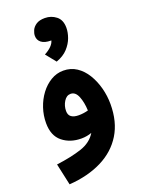

<svg xmlns="http://www.w3.org/2000/svg" viewBox="-174 -804 829 1113"><g transform="rotate(-20 240.0 -247.5)"><path d="M55 230 26 97Q118 85 181.5 64Q245 43 275 -7Q261 -2 245 1Q229 4 211 4Q142 4 95 -34Q48 -72 48 -150Q48 -197 63 -242Q78 -287 105 -323Q132 -359 168 -380.5Q204 -402 245 -402Q291 -402 326.5 -378.5Q362 -355 386.5 -315Q411 -275 424 -226Q437 -177 437 -126Q437 -17 390 59.5Q343 136 257 179Q171 222 55 230ZM181 -176Q181 -151 197 -139.5Q213 -128 242 -128Q272 -128 301 -136Q299 -187 284 -224Q269 -261 239 -261Q214 -261 197.5 -234.5Q181 -208 181 -176ZM228 -464 178 -526Q232 -555 241 -590H238Q200 -590 180 -605.5Q160 -621 160 -647Q160 -663 168 -681Q176 -699 195.5 -712Q215 -725 249 -725Q288 -725 318 -701.5Q348 -678 348 -630Q348 -601 336.5 -569Q325 -537 299 -508.5Q273 -480 228 -464Z"/></g></svg>

Font: Noto Sans Arabic SemCond
Style: Bold
Weight: 700
Width: 4
Designer: Monotype Design Team, Nadine Chahine, Nizar Qandah and Khaled Hosny
Foundry: Monotype Imaging Inc.
Version: Version 2.012; ttfautohint (v1.8.4.7-5d5b)